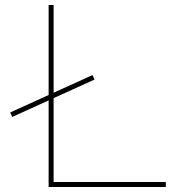

<svg xmlns="http://www.w3.org/2000/svg" viewBox="-20 -750 740 770"><path d="M29 -281 21 -299 351 -449 359 -431ZM175 0V-730H195V-20H645V0Z"/></svg>

Font: M PLUS 2 Thin
Style: Regular
Weight: 100
Designer: Coji Morishita
Foundry: UNDERFOREST DESIGN
Version: Version 1.001